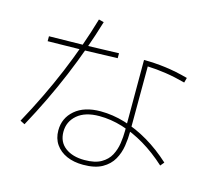

<svg xmlns="http://www.w3.org/2000/svg" viewBox="-117 -953 1234 1127"><g transform="rotate(15 500.0 -390.0)"><path d="M86 -107 58 -121Q154 -296 226.5 -469Q299 -642 349 -814L380 -806Q328 -632 255 -457.5Q182 -283 86 -107ZM514 -653V-623Q409 -619 303 -616.5Q197 -614 91 -613V-643Q197 -644 303 -646.5Q409 -649 514 -653ZM937 -102 918 -79Q850 -141 780 -182.5Q710 -224 639.5 -245.5Q569 -267 499 -267Q413 -267 365.5 -226.5Q318 -186 318 -124Q318 -62 362.5 -28.5Q407 5 479 5Q543 5 580.5 -16.5Q618 -38 636 -72Q654 -106 660 -145.5Q666 -185 666 -221V-653Q731 -653 797 -644.5Q863 -636 936 -616L928 -586Q865 -603 808 -611.5Q751 -620 697 -622L696 -224Q696 -183 689 -138Q682 -93 660 -54Q638 -15 594.5 9.5Q551 34 479 34Q422 34 379 15Q336 -4 311.5 -39.5Q287 -75 287 -124Q287 -199 343.5 -247.5Q400 -296 499 -296Q573 -296 647.5 -273.5Q722 -251 795 -208Q868 -165 937 -102Z"/></g></svg>

Font: Murecho Thin ExtraLight
Style: Regular
Weight: 250
Version: Version 1.010